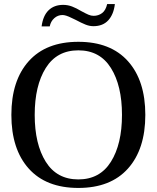

<svg xmlns="http://www.w3.org/2000/svg" viewBox="-20 -916 772 946"><path d="M291 -892Q314 -892 335 -884Q356 -876 381 -861Q403 -849 416 -843.5Q429 -838 441 -838Q465 -838 483 -851.5Q501 -865 508 -896H546Q540 -845 513.5 -816Q487 -787 440 -787Q421 -787 401 -795Q381 -803 353 -818Q348 -820 333 -827.5Q318 -835 307 -838.5Q296 -842 288 -842Q265 -842 247.5 -826.5Q230 -811 225 -786H185Q192 -839 219.5 -865.5Q247 -892 291 -892ZM36 -350Q36 -519 121.5 -614.5Q207 -710 366 -710Q525 -710 610.5 -614.5Q696 -519 696 -350Q696 -181 610.5 -85.5Q525 10 366 10Q207 10 121.5 -85.5Q36 -181 36 -350ZM581 -350Q581 -494 526.5 -581Q472 -668 366 -668Q260 -668 205.5 -581Q151 -494 151 -350Q151 -206 205.5 -119Q260 -32 366 -32Q472 -32 526.5 -119Q581 -206 581 -350Z"/></svg>

Font: Trirong Medium
Style: Regular
Weight: 500
Designer: Katatrad Team
Foundry: CadsonDemak
Version: Version 1.001